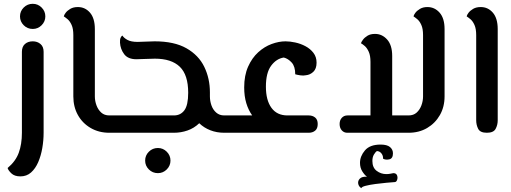

<svg xmlns="http://www.w3.org/2000/svg" viewBox="-20 -697 2683 1008"><path d="M87 229Q56 229 39.5 213Q23 197 20 185Q62 150 78.5 105Q95 60 95 0V-425Q95 -452 111 -466Q127 -480 152 -480Q176 -480 192.5 -466Q209 -452 209 -425V0Q209 40 202 80.5Q195 121 180.5 154.5Q166 188 143 208.5Q120 229 87 229ZM152 -545Q124 -545 104.5 -564.5Q85 -584 85 -611Q85 -638 104.5 -657.5Q124 -677 152 -677Q179 -677 198.5 -657.5Q218 -638 218 -611Q218 -584 198.5 -564.5Q179 -545 152 -545Z M554 0Q499 0 456 -25Q413 -50 389 -93Q365 -136 365 -191V-513Q365 -546 356 -566Q347 -586 335 -596Q323 -606 315 -611Q316 -618 324.5 -629.5Q333 -641 349 -650.5Q365 -660 389 -660Q427 -660 452.5 -630.5Q478 -601 478 -544V-191Q478 -167 486.5 -144Q495 -121 511.5 -106Q528 -91 554 -91H582Q593 -91 597.5 -79Q602 -67 602 -46Q602 -25 597.5 -12.5Q593 0 582 0Z M582 0Q571 0 566.5 -12.5Q562 -25 562 -46Q562 -67 566.5 -79Q571 -91 582 -91H893Q928 -91 948 -118Q968 -145 968 -210Q968 -304 924 -346.5Q880 -389 793 -389Q770 -389 742.5 -387.5Q715 -386 696 -386Q652 -386 632 -412.5Q612 -439 610 -473Q609 -490 613.5 -499.5Q618 -509 623 -510Q630 -498 649 -487.5Q668 -477 703 -477Q718 -477 746 -478.5Q774 -480 792 -480Q895 -480 959 -443.5Q1023 -407 1052.5 -346Q1082 -285 1082 -212V-191Q1082 -167 1090 -144Q1098 -121 1115 -106Q1132 -91 1157 -91H1202Q1213 -91 1217.5 -79Q1222 -67 1222 -46Q1222 -25 1217.5 -12.5Q1213 0 1202 0H1157Q1118 0 1084.5 -13Q1051 -26 1026 -50Q999 -24 964.5 -12Q930 0 893 0ZM809 212Q781 212 761.5 192.5Q742 173 742 146Q742 119 761.5 99.5Q781 80 809 80Q836 80 855.5 99.5Q875 119 875 146Q875 173 855.5 192.5Q836 212 809 212Z M1202 0Q1191 0 1186.5 -12.5Q1182 -25 1182 -46Q1182 -67 1186.5 -79Q1191 -91 1202 -91H1304Q1284 -119 1273 -155.5Q1262 -192 1262 -238Q1262 -301 1282.5 -347Q1303 -393 1335.5 -422.5Q1368 -452 1406 -466Q1444 -480 1479 -480Q1502 -480 1530 -474Q1558 -468 1583.5 -454.5Q1609 -441 1625.5 -419.5Q1642 -398 1642 -368Q1642 -336 1625 -320Q1608 -304 1586 -302Q1573 -299 1556.5 -301.5Q1540 -304 1530 -307Q1530 -348 1511.5 -368.5Q1493 -389 1470 -395Q1431 -389 1403.5 -352Q1376 -315 1376 -242Q1376 -171 1405 -131Q1434 -91 1489 -91H1601Q1621 -91 1634.5 -80Q1648 -69 1648 -46Q1648 -22 1634.5 -11Q1621 0 1601 0ZM1447 -398 1456 -397Q1451 -398 1447 -398Z M1803 0Q1786 0 1774.5 -12.5Q1763 -25 1763 -46Q1763 -66 1774.5 -78.5Q1786 -91 1804 -91H1925V-372Q1925 -405 1916 -425Q1907 -445 1895.5 -455Q1884 -465 1875 -470Q1877 -477 1885.5 -488.5Q1894 -500 1909.5 -509.5Q1925 -519 1949 -519Q1986 -519 2012.5 -489.5Q2039 -460 2039 -403V-91H2125Q2151 -91 2167.5 -106Q2184 -121 2192.5 -144Q2201 -167 2201 -191V-513Q2201 -546 2192 -566Q2183 -586 2171 -596Q2159 -606 2151 -611Q2152 -618 2160.5 -629.5Q2169 -641 2185 -650.5Q2201 -660 2224 -660Q2262 -660 2288 -630.5Q2314 -601 2314 -544V-191Q2314 -136 2289.5 -93Q2265 -50 2222.5 -25Q2180 0 2125 0ZM1877 291Q1863 282 1860.5 267Q1858 252 1869.5 240.5Q1881 229 1907 231Q1895 223 1882.5 203.5Q1870 184 1870 158Q1870 123 1896 92.5Q1922 62 1978 62Q2012 62 2027.5 75Q2043 88 2043 108Q2043 135 2024 139.5Q2005 144 1991 136Q1992 121 1983 109Q1974 97 1959 96Q1951 101 1943 114.5Q1935 128 1935 148Q1935 183 1957.5 200Q1980 217 2008 217Q2020 217 2029.5 215Q2039 213 2045 212Q2060 212 2064.5 223.5Q2069 235 2065 247Q2061 259 2052 259Q2037 260 2009 262.5Q1981 265 1951 269Q1921 273 1899.5 278.5Q1878 284 1877 291Z M2536 0Q2501 0 2490.5 -20.5Q2480 -41 2480 -66V-513Q2480 -546 2471 -566Q2462 -586 2450 -596Q2438 -606 2430 -611Q2431 -618 2439.5 -629.5Q2448 -641 2464 -650.5Q2480 -660 2504 -660Q2542 -660 2567.5 -630.5Q2593 -601 2593 -544V-65Q2593 -41 2582 -20.5Q2571 0 2536 0Z"/></svg>

Font: El Messiri SemiBold
Style: Regular
Weight: 600
Designer: Mohamed Gaber
Foundry: Kief Type Foundry
Version: Version 2.020; ttfautohint (v1.8.3)